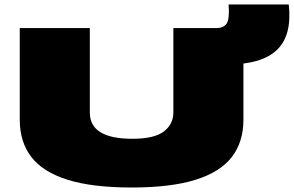

<svg xmlns="http://www.w3.org/2000/svg" viewBox="-20 -825 1309 855"><path d="M68 -292V-700H380V-324Q380 -207 569 -207Q667 -207 709.5 -239.5Q752 -272 752 -324V-700H1064V-292Q1064 -193 1012.5 -126Q961 -59 851 -24.5Q741 10 566 10Q391 10 281 -24.5Q171 -59 119.5 -126Q68 -193 68 -292ZM934 -538V-700H944Q976 -700 989.5 -720.5Q1003 -741 998 -805H1266Q1281 -667 1213 -602.5Q1145 -538 994 -538Z"/></svg>

Font: Georama ExtraExtended Black
Style: Regular
Weight: 900
Width: 8
Designer: Jean-Baptiste Levee
Foundry: Production Type
Version: Version 1.000